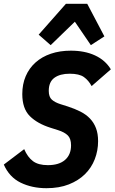

<svg xmlns="http://www.w3.org/2000/svg" viewBox="-34 -976 602 1008"><path d="M210 12Q134 12 74.5 -17Q15 -46 -14 -112L93 -193Q111 -151 139 -130Q167 -109 217 -109Q276 -109 307.5 -136.5Q339 -164 339 -213Q339 -248 322 -265Q305 -282 270 -293L232 -305Q162 -327 122.5 -366.5Q83 -406 83 -482Q83 -534 101 -576Q119 -618 152.5 -648Q186 -678 233 -694Q280 -710 338 -710Q411 -710 465 -685Q519 -660 548 -612L447 -524Q431 -554 406.5 -571.5Q382 -589 332 -589Q281 -589 251.5 -567.5Q222 -546 222 -499Q222 -467 238.5 -452.5Q255 -438 284 -429L322 -417Q359 -405 388.5 -390Q418 -375 438.5 -353.5Q459 -332 470 -303Q481 -274 481 -235Q481 -185 463.5 -140Q446 -95 412 -61.5Q378 -28 327.5 -8Q277 12 210 12ZM424 -956 514 -785 443 -739 359 -862 232 -739 169 -794 312 -956Z"/></svg>

Font: IBM Plex Sans Cond
Style: Bold Italic
Weight: 700
Width: 3
Italic angle: -11°
Designer: Mike Abbink, Paul van der Laan, Pieter van Rosmalen
Foundry: Bold Monday
Version: Version 1.3